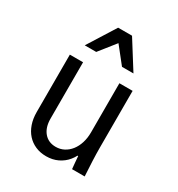

<svg xmlns="http://www.w3.org/2000/svg" viewBox="-190 -924 980 1057"><g transform="rotate(30 300.0 -395.5)"><path d="M493.8 -180V-540H409.8V-228Q409.8 -191.4 400.2 -160.9Q390.6 -130.4 373.3 -108.2Q356 -86 332.4 -73.6Q308.8 -61.2 280.4 -61.2Q233.6 -61.2 206.2 -93.7Q178.8 -126.2 178.8 -182V-540H94.8V-175Q94.8 -133 106.6 -99Q118.4 -65 140.2 -40.8Q162 -16.6 192.6 -3.3Q223.2 10 260.8 10Q301 10 333.8 -5.6Q366.6 -21.2 389.6 -49.3Q412.6 -77.4 425.3 -118Q438 -158.6 438 -208L383.6 -79.4H413.6Q415 -60 416.8 -40.4Q418.6 -20.8 420.6 0H500.8Q497.8 -48 495.8 -95Q493.8 -142 493.8 -180ZM140.2 -625.4H213L295 -728.6L377 -625.4H449.8L339.2 -801.4H250.8Z"/></g></svg>

Font: CommitMonoV143 ExtLt
Style: Regular
Weight: 200
Monospace: yes
Designer: Eigil Nikolajsen
Foundry: Eigil Nikolajsen
Version: Version 1.143